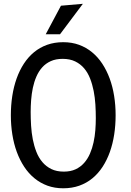

<svg xmlns="http://www.w3.org/2000/svg" viewBox="-20 -980 690 1008"><path d="M312 8.5Q267 8.5 229.2 -5.2Q191.5 -19 160.8 -44.2Q130 -69.5 107 -104.5Q84 -139.5 68.2 -182.2Q52.5 -225 44.8 -273.8Q37 -322.5 37 -375Q37 -427.5 44.5 -476.2Q52 -525 67.2 -567.8Q82.5 -610.5 105.2 -645.5Q128 -680.5 158.5 -705.8Q189 -731 227.5 -744.8Q266 -758.5 312 -758.5Q357 -758.5 394.8 -744.8Q432.5 -731 463.2 -705.8Q494 -680.5 517 -645.5Q540 -610.5 555.8 -567.8Q571.5 -525 579.2 -476.2Q587 -427.5 587 -375Q587 -322.5 579.5 -273.8Q572 -225 556.8 -182.2Q541.5 -139.5 518.8 -104.5Q496 -69.5 465.5 -44.2Q435 -19 396.5 -5.2Q358 8.5 312 8.5ZM483 -359.5Q483 -394.5 480.8 -431Q478.5 -467.5 471.8 -502.2Q465 -537 453 -567.8Q441 -598.5 421.8 -621.2Q402.5 -644 374.8 -657.5Q347 -671 309 -671Q273 -671 246.5 -659Q220 -647 201.5 -626.2Q183 -605.5 171 -577.8Q159 -550 152.5 -519Q146 -488 143.5 -455.5Q141 -423 141 -392.5Q141 -357 143.2 -320Q145.5 -283 152.2 -248.2Q159 -213.5 171 -182.8Q183 -152 202.5 -129Q222 -106 249.5 -92.5Q277 -79 315 -79Q350.5 -79 376.8 -91.2Q403 -103.5 421.8 -124.8Q440.5 -146 452.5 -173.8Q464.5 -201.5 471.2 -232.8Q478 -264 480.5 -296.5Q483 -329 483 -359.5ZM300 -950 415 -960 295 -800H220Z"/></svg>

Font: B612 Mono
Style: Regular
Weight: 400
Version: Version 1.005